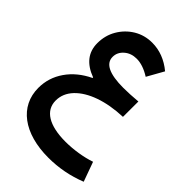

<svg xmlns="http://www.w3.org/2000/svg" viewBox="-273 -745 1189 1189"><g transform="rotate(45 321.5 -150.5)"><path d="M516.1 -561C460 -607.4 399.4 -630.4 334.5 -630.4C290.5 -630.4 250.5 -619.6 214.4 -598.1C178.2 -576.2 149.4 -546.9 127.9 -510.3C106.4 -473.6 95.7 -432.6 95.7 -387.7C95.7 -308.1 139.6 -252 227.5 -219.2V-214.4C166.5 -185.1 118.7 -146 84.5 -96.7C50.3 -47.4 33.2 6.8 33.2 66.4C33.2 227.5 168.5 328.6 382.8 328.6C473.1 328.6 559.6 312 643.1 278.8L596.7 150.4C535.6 171.4 458.5 183.6 387.7 183.6C245.1 183.6 164.6 134.3 164.6 45.9C164.6 4.4 180.2 -32.7 210.9 -65.4C272.9 -130.9 386.2 -171.9 530.8 -177.2L531.2 -312C485.8 -308.1 441.4 -305.7 405.8 -305.7C283.7 -305.7 222.7 -335.4 222.7 -394.5C222.7 -421.9 233.9 -444.8 255.9 -463.9C277.8 -482.9 304.7 -492.2 336.9 -492.2C373 -492.2 412.6 -479 455.1 -452.1Z"/></g></svg>

Font: Estedad Bold
Style: Regular
Weight: 700
Designer: Amin Abedi
Version: Version 7.3